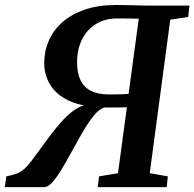

<svg xmlns="http://www.w3.org/2000/svg" viewBox="-52 -766 796 786"><path d="M-32.5 0 -26 -44Q-0.5 -49 16 -55.2Q32.5 -61.5 46.8 -74Q61 -86.5 79 -110.2Q97 -134 125.5 -173.5Q147.5 -204 171.2 -234.2Q195 -264.5 220 -288.8Q245 -313 270.5 -326.5Q296 -340 322 -337L332 -330.5Q282 -333 244 -347.8Q206 -362.5 180.2 -386.5Q154.5 -410.5 141.8 -441.8Q129 -473 129 -508Q129 -556.5 147.8 -599.5Q166.5 -642.5 203.5 -675.2Q240.5 -708 295.5 -726.8Q350.5 -745.5 422.5 -745.5Q448.5 -745.5 469 -745Q489.5 -744.5 508 -744Q526.5 -743.5 545.5 -743.2Q564.5 -743 587 -743H723.5L718.5 -696.5L645 -685.5L561 -57L635 -44L630.5 0H348L353.5 -44L431 -57L467.5 -327Q456.5 -326.5 440.8 -326.2Q425 -326 408.2 -326Q391.5 -326 376 -326Q353.5 -320 329.8 -290Q306 -260 282.2 -218Q258.5 -176 235 -133.5Q216 -98 197.2 -67.8Q178.5 -37.5 161.5 -18.8Q144.5 0 129.5 0ZM474.5 -382 516 -689.5Q509.5 -689.5 499.5 -689.8Q489.5 -690 472.8 -690.2Q456 -690.5 427.5 -690.5Q377.5 -690.5 340.8 -667.8Q304 -645 283.8 -604.5Q263.5 -564 263.5 -511Q263.5 -468 277.2 -438.5Q291 -409 319.8 -394.2Q348.5 -379.5 392.5 -379.5Q401 -379.5 412.2 -379.5Q423.5 -379.5 435 -379.8Q446.5 -380 457 -380.5Q467.5 -381 474.5 -382Z"/></svg>

Font: Merriweather 20pt SemiBold
Style: Italic
Weight: 600
Italic angle: -7.8°
Version: Version 2.101